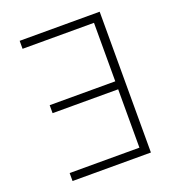

<svg xmlns="http://www.w3.org/2000/svg" viewBox="-133 -830 843 932"><g transform="rotate(-20 289.0 -363.5)"><path d="M487.2 -727.3H73.9V-686.1H442.8V-383.9H104V-342.7H442.8V-41.2H82.4V0H487.2Z"/></g></svg>

Font: Karasuma Gothic
Style: Thin
Weight: 200
Designer: Rasmus Andersson / Ryoko Ishizuka
Foundry: rsms
Version: Version 1.00